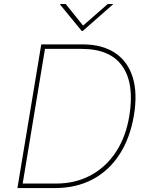

<svg xmlns="http://www.w3.org/2000/svg" viewBox="-20 -952 754 972"><path d="M258.5 0H68.2L188.9 -727.3H397.7Q497.9 -727.3 562.5 -684.1Q627.1 -641 652 -560.2Q676.8 -479.4 657.7 -366.5Q637.8 -250.7 584 -168.7Q530.2 -86.6 447.6 -43.3Q365.1 0 258.5 0ZM94.8 -22.7H262.8Q361.9 -22.7 439.5 -64.6Q517 -106.5 567.5 -183.6Q617.9 -260.7 634.9 -366.5Q661.2 -528.4 599.6 -616.5Q538 -704.5 393.5 -704.5H207.7ZM312.5 -931.8 400.6 -822.4 525.6 -931.8H552.6L551.1 -929L399.1 -795.5H393.5L284.1 -929L285.5 -931.8Z"/></svg>

Font: Inter Thin  BETA
Style: Italic
Weight: 100
Italic angle: -9.39999°
Designer: Rasmus Andersson
Foundry: rsms
Version: Version 3.011;git-f93a4a705